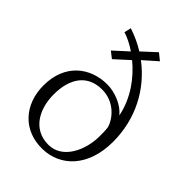

<svg xmlns="http://www.w3.org/2000/svg" viewBox="-241 -954 1084 1084"><g transform="rotate(45 300.5 -412.0)"><path d="M48.8 -245.1C48.8 -92.3 147.9 16.6 298.8 13.2C438.5 10.7 552.2 -98.6 552.2 -297.9C552.2 -481 468.3 -635.7 336.9 -734.9C365.7 -759.8 417.5 -806.2 417.5 -806.2L377.4 -838.4C377.4 -838.4 322.3 -787.6 295.9 -763.2C256.8 -787.6 214.4 -807.1 169.4 -821.8L159.7 -780.8C190.9 -771 226.6 -753.9 262.2 -729.5L178.7 -653.3L217.3 -623L301.8 -699.7C377.9 -637.2 448.7 -543.9 471.7 -427.7C437 -472.2 364.3 -503.9 300.3 -503.9C165.5 -503.9 48.8 -417 48.8 -245.1ZM125.5 -250C125.5 -378.4 183.1 -462.9 299.8 -462.9C395.5 -462.9 457 -391.6 473.1 -335C476.6 -312.5 476.1 -278.8 476.1 -263.2C475.1 -154.8 418.5 -27.3 305.2 -27.3C181.6 -27.3 125.5 -134.3 125.5 -250Z"/></g></svg>

Font: Merriweather
Style: Light
Weight: 250
Designer: Eben Sorkin ( eben@eyebytes.com )
Foundry: Sorkin Type Co.
Version: Version 1.003